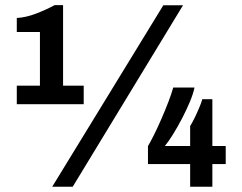

<svg xmlns="http://www.w3.org/2000/svg" viewBox="-20 -706 914 726"><path d="M43.5 -312V-382H131V-585H43.5V-638Q78.5 -640 116.2 -654.5Q154 -669 186.5 -686.5H218.5V-382H296.5V-312ZM177.5 0 597.5 -686H672L255 0ZM699 0V-85.5H539.5V-153.5Q549 -169.5 562.8 -197Q576.5 -224.5 590.5 -256.8Q604.5 -289 616.5 -320.2Q628.5 -351.5 635 -375H715.5Q710.5 -351 697.5 -320Q684.5 -289 668 -257.5Q651.5 -226 634.5 -198.5Q617.5 -171 603.5 -154H699V-229.5Q706.5 -241 715.8 -260Q725 -279 733.2 -298.5Q741.5 -318 745 -331H783V-154H833.5V-85.5H783V0Z"/></svg>

Font: Chivo Medium
Style: Regular
Weight: 500
Designer: Hector Gatti
Foundry: Omnibus-Type
Version: Version 2.002